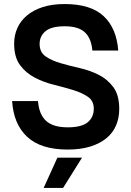

<svg xmlns="http://www.w3.org/2000/svg" viewBox="-20 -730 650 950"><path d="M315 10Q182 10 114.5 -53Q47 -116 40 -230H168Q173 -164 208 -132Q243 -100 315 -100Q384 -100 414 -125Q444 -150 444 -192Q444 -231 415 -251Q386 -271 342 -284.5Q298 -298 247 -310.5Q196 -323 152 -346Q108 -369 79 -408Q50 -447 50 -514Q50 -556 66 -591.5Q82 -627 113.5 -653.5Q145 -680 191.5 -695Q238 -710 300 -710Q429 -710 493 -650Q557 -590 565 -480H437Q432 -540 400 -570Q368 -600 300 -600Q234 -600 205 -575.5Q176 -551 176 -513Q176 -472 205 -451.5Q234 -431 278 -418Q322 -405 373 -393.5Q424 -382 468 -360Q512 -338 541 -298.5Q570 -259 570 -191Q570 -147 554.5 -110Q539 -73 507 -46.5Q475 -20 427 -5Q379 10 315 10ZM264 50H386L292 200H196Z"/></svg>

Font: PT Root UI Bold
Style: Regular
Weight: 700
Designer: Vitaly Kuzmin
Foundry: ParaType Ltd.
Version: Version 2.000G